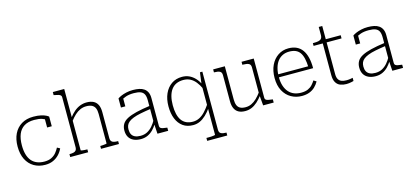

<svg xmlns="http://www.w3.org/2000/svg" viewBox="-75 -1348 4651 2162"><g transform="rotate(-15 2250.5 -267.5)"><path d="M298 -26Q348 -26 382 -43.5Q416 -61 437.5 -88Q459 -115 473 -142L506 -124Q488 -85 459 -54.5Q430 -24 390 -6Q350 12 298 12Q224 12 167.5 -21Q111 -54 79.5 -116.5Q48 -179 48 -267Q48 -352 78.5 -414.5Q109 -477 166.5 -512Q224 -547 305 -547Q357 -547 393.5 -538.5Q430 -530 451.5 -519Q473 -508 479 -501V-389H425V-497Q435 -495 441.5 -491Q448 -487 451 -483Q454 -479 454 -475Q454 -471 450 -469Q431 -485 396 -497Q361 -509 305 -509Q234 -509 188 -480.5Q142 -452 120 -398.5Q98 -345 98 -267Q98 -207 111 -161.5Q124 -116 149.5 -86Q175 -56 212.5 -41Q250 -26 298 -26Z M723 -758V-44Q723 -41 735 -38.5Q747 -36 764 -35Q781 -34 795 -34H799V0H590V-34H593Q619 -34 638 -38.5Q657 -43 667 -55.5Q677 -68 677 -90V-675Q677 -689 668.5 -697Q660 -705 643 -710Q626 -715 600 -720L590 -722V-758ZM1158 0H949V-33H952Q966 -33 983 -34.5Q1000 -36 1012.5 -38Q1025 -40 1025 -43V-386Q1025 -427 1014 -453Q1003 -479 978 -492.5Q953 -506 911 -506Q874 -506 841 -491.5Q808 -477 778 -449.5Q748 -422 719 -383L715 -420Q746 -462 779.5 -490.5Q813 -519 850 -533Q887 -547 926 -547Q974 -547 1006 -530.5Q1038 -514 1054 -480.5Q1070 -447 1070 -396V-89Q1070 -68 1080 -55.5Q1090 -43 1109.5 -38.5Q1129 -34 1154 -34H1158Z M1606 -326V-290Q1536 -280 1484 -269.5Q1432 -259 1397.5 -245.5Q1363 -232 1342.5 -215.5Q1322 -199 1313 -178Q1304 -157 1304 -130Q1304 -96 1316 -73Q1328 -50 1353.5 -38Q1379 -26 1418 -26Q1463 -26 1497 -44Q1531 -62 1558 -93Q1585 -124 1606 -163V-116Q1584 -79 1556 -50.5Q1528 -22 1492.5 -5.5Q1457 11 1413 11Q1364 11 1328.5 -5.5Q1293 -22 1274.5 -53.5Q1256 -85 1256 -130Q1256 -173 1274.5 -204.5Q1293 -236 1334.5 -258Q1376 -280 1443 -296.5Q1510 -313 1606 -326ZM1607 0 1599 -119V-122V-393Q1599 -437 1586 -462.5Q1573 -488 1544 -499Q1515 -510 1466 -510Q1412 -510 1374 -497Q1336 -484 1313 -466Q1310 -471 1310.5 -476.5Q1311 -482 1314.5 -487.5Q1318 -493 1324 -496.5Q1330 -500 1337 -499V-391H1286V-497Q1301 -508 1327.5 -519.5Q1354 -531 1389.5 -539Q1425 -547 1466 -547Q1506 -547 1539 -540Q1572 -533 1595.5 -516.5Q1619 -500 1632 -472.5Q1645 -445 1645 -405V-79Q1645 -64 1655 -56Q1665 -48 1683 -44.5Q1701 -41 1727 -38L1732 -37V0Z M2127 223V189H2154Q2168 189 2186 188Q2204 187 2217 184.5Q2230 182 2230 179V-409L2231 -414L2248 -544H2276V133Q2276 167 2298 178Q2320 189 2358 189H2361V223ZM2038 -547Q2083 -547 2119.5 -530.5Q2156 -514 2186 -483Q2216 -452 2239 -407L2234 -359Q2213 -404 2186 -438Q2159 -472 2124 -490.5Q2089 -509 2043 -509Q1997 -509 1962 -493Q1927 -477 1903.5 -445.5Q1880 -414 1868 -368Q1856 -322 1856 -264Q1856 -208 1866 -164Q1876 -120 1897 -89.5Q1918 -59 1951 -43Q1984 -27 2029 -27Q2071 -27 2106.5 -45.5Q2142 -64 2173 -97.5Q2204 -131 2234 -175L2238 -132Q2206 -87 2172 -55Q2138 -23 2101.5 -6Q2065 11 2022 11Q1952 11 1904 -23.5Q1856 -58 1831 -119.5Q1806 -181 1806 -264Q1806 -348 1834.5 -411.5Q1863 -475 1915 -511Q1967 -547 2038 -547Z M2536 -537V-151Q2536 -110 2546.5 -83.5Q2557 -57 2581 -44Q2605 -31 2645 -31Q2681 -31 2713 -46Q2745 -61 2774.5 -89.5Q2804 -118 2833 -158L2837 -120Q2805 -78 2772 -48.5Q2739 -19 2704 -4.5Q2669 10 2630 10Q2584 10 2553 -6.5Q2522 -23 2506 -57Q2490 -91 2490 -141V-446Q2490 -480 2467.5 -491Q2445 -502 2406 -502H2400V-537ZM2873 -537V-78Q2873 -64 2883 -56Q2893 -48 2911.5 -44.5Q2930 -41 2955 -38L2962 -37V0H2839L2828 -126V-130V-446Q2828 -480 2804.5 -491Q2781 -502 2739 -502H2731V-537Z M3092 -263Q3092 -202 3107 -157.5Q3122 -113 3148.5 -84Q3175 -55 3211 -41Q3247 -27 3290 -27Q3339 -27 3371 -41.5Q3403 -56 3423.5 -79Q3444 -102 3458 -125L3490 -105Q3471 -71 3443.5 -44.5Q3416 -18 3378 -3.5Q3340 11 3290 11Q3222 11 3165.5 -21Q3109 -53 3076 -114.5Q3043 -176 3043 -264Q3043 -348 3073 -411.5Q3103 -475 3156.5 -511Q3210 -547 3278 -547Q3333 -547 3373 -528Q3413 -509 3439 -472.5Q3465 -436 3478 -382.5Q3491 -329 3491 -259H3075V-294H3459L3443 -279Q3441 -341 3431 -384.5Q3421 -428 3401.5 -455.5Q3382 -483 3351.5 -496Q3321 -509 3278 -509Q3235 -509 3200.5 -492.5Q3166 -476 3142 -445Q3118 -414 3105 -368Q3092 -322 3092 -263Z M3561 -500V-532H3571Q3604 -532 3626 -536.5Q3648 -541 3660 -555Q3672 -569 3672 -597L3697 -537H3887V-500ZM3713 -131Q3713 -92 3726 -70Q3739 -48 3763 -39Q3787 -30 3819 -30Q3844 -30 3864.5 -33.5Q3885 -37 3893 -39V-2Q3882 1 3868.5 4Q3855 7 3839.5 9Q3824 11 3808 11Q3770 11 3738 -1Q3706 -13 3687 -44.5Q3668 -76 3668 -131V-522L3672 -531V-691H3713Z M4344 -326V-290Q4274 -280 4222 -269.5Q4170 -259 4135.5 -245.5Q4101 -232 4080.5 -215.5Q4060 -199 4051 -178Q4042 -157 4042 -130Q4042 -96 4054 -73Q4066 -50 4091.5 -38Q4117 -26 4156 -26Q4201 -26 4235 -44Q4269 -62 4296 -93Q4323 -124 4344 -163V-116Q4322 -79 4294 -50.5Q4266 -22 4230.5 -5.5Q4195 11 4151 11Q4102 11 4066.5 -5.5Q4031 -22 4012.5 -53.5Q3994 -85 3994 -130Q3994 -173 4012.5 -204.5Q4031 -236 4072.5 -258Q4114 -280 4181 -296.5Q4248 -313 4344 -326ZM4345 0 4337 -119V-122V-393Q4337 -437 4324 -462.5Q4311 -488 4282 -499Q4253 -510 4204 -510Q4150 -510 4112 -497Q4074 -484 4051 -466Q4048 -471 4048.5 -476.5Q4049 -482 4052.5 -487.5Q4056 -493 4062 -496.5Q4068 -500 4075 -499V-391H4024V-497Q4039 -508 4065.5 -519.5Q4092 -531 4127.5 -539Q4163 -547 4204 -547Q4244 -547 4277 -540Q4310 -533 4333.5 -516.5Q4357 -500 4370 -472.5Q4383 -445 4383 -405V-79Q4383 -64 4393 -56Q4403 -48 4421 -44.5Q4439 -41 4465 -38L4470 -37V0Z"/></g></svg>

Font: Roboto Serif 20pt Thin
Style: Regular
Weight: 250
Version: Version 1.008